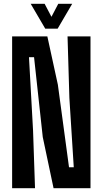

<svg xmlns="http://www.w3.org/2000/svg" viewBox="-20 -992 541 1012"><path d="M43.9 0V-800H229.6L285 -545.5L343.8 -110.3H368.8L345.7 -475.1L336 -800H457V0H262.3L205.4 -269.5L159.5 -690.4H132.8L154.2 -304.7L164.6 0ZM218.5 -840.9 141.7 -972.1H215.2L251.2 -903.4L287.2 -972.1H360.6L283.8 -840.9Z"/></svg>

Font: Big Shoulders Display SC Thin
Style: Regular
Weight: 100
Designer: Patric King
Foundry: XO Type Co
Version: Version 2.002